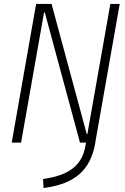

<svg xmlns="http://www.w3.org/2000/svg" viewBox="-20 -713 626 960"><path d="M379.9 0 204.1 -650.4H200.2L85.4 0H38.6L160.6 -693.4H237.8L413.6 -43H417L531.7 -693.4H578.6L457 -3.9L456.1 2.9Q439 103 377.9 157Q316.9 210.9 205.1 226.1L197.8 227.1L195.3 182.1L212.9 179.2Q300.8 164.6 347.9 125.5Q395 86.4 406.7 18.6L410.2 0Z"/></svg>

Font: Cascadia Code ExtraLight
Style: Italic
Weight: 200
Italic angle: -10°
Monospace: yes
Designer: Aaron Bell
Foundry: Saja Typeworks
Version: Version 2404.023; ttfautohint (v1.8.4)